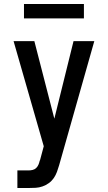

<svg xmlns="http://www.w3.org/2000/svg" viewBox="-20 -941 540 961"><path d="M67 0V-88H123Q133 -88 143.5 -90.5Q154 -93 161.5 -100.5Q169 -108 173 -118Q177 -128 179 -138Q180 -138 180 -138Q180 -138 180 -138L199 -209L48 -735H152L252 -347L348 -735H452L276 -114Q271 -97 265 -80.5Q259 -64 249 -49.5Q239 -35 224.5 -24.5Q210 -14 193 -8Q176 -2 158.5 -1Q141 0 123 0ZM100 -849V-921H400V-849Z"/></svg>

Font: Iosevka SS04 Semibold
Style: Regular
Weight: 600
Monospace: yes
Designer: Belleve Invis
Foundry: Belleve Invis
Version: Version 19.0.0; ttfautohint (v1.8.4)